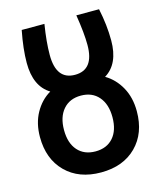

<svg xmlns="http://www.w3.org/2000/svg" viewBox="-120 -876 831 988"><g transform="rotate(-15 296.0 -382.0)"><path d="M425 -235Q425 -304 390.5 -344Q356 -384 296 -384Q236 -384 201.5 -344Q167 -304 167 -235Q167 -165 201.5 -126Q236 -87 296 -87Q356 -87 390.5 -126Q425 -165 425 -235ZM296 -495Q397 -495 397 -627Q397 -690 381 -789H502Q521 -700 521 -618Q521 -493 442 -445Q493 -415 523.5 -360Q554 -305 554 -232Q554 -115 484 -45Q414 25 296 25Q178 25 108 -45Q38 -115 38 -232Q38 -305 68.5 -360Q99 -415 150 -445Q71 -493 71 -618Q71 -692 90 -789H211Q196 -696 196 -627Q196 -495 296 -495Z"/></g></svg>

Font: Repo
Style: DemiBold
Weight: 600
Designer: Stefan Peev
Foundry: Context Ltd
Version: Version 001.000